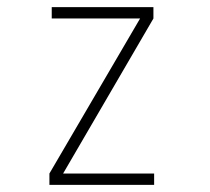

<svg xmlns="http://www.w3.org/2000/svg" viewBox="-20 -520 590 540"><path d="M119 0V-32L374 -468H125.5V-500H411.5V-468L157.5 -32H413.5V0Z"/></svg>

Font: Trispace SemiCondensed Thin
Style: Regular
Weight: 100
Width: 4
Designer: Tyler Finck
Foundry: Etcetera Type Company
Version: Version 1.210; ttfautohint (v1.8.3)